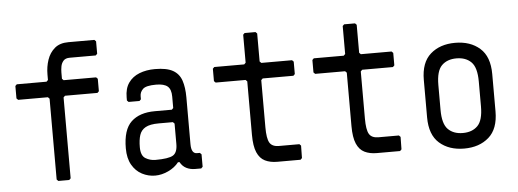

<svg xmlns="http://www.w3.org/2000/svg" viewBox="-48 -836 2656 984"><g transform="rotate(-5 1280.0 -344.0)"><path d="M217 0 209 -8V-424L201 -432H48L40 -440V-504L48 -512H201L209 -520V-548Q209 -588 221 -623.5Q233 -659 259.5 -681.5Q286 -704 330 -704H464L472 -696V-632L464 -624H330Q308 -624 297.5 -612Q287 -600 284 -583.5Q281 -567 281 -552V-520L289 -512H456L464 -504V-440L456 -432H289L281 -424V-8L273 0Z M722 -64Q790 -64 813 -78Q836 -92 836 -136V-241L828 -249H755Q710 -249 687 -236Q664 -223 656 -198Q648 -173 648 -136Q648 -92 671.5 -78Q695 -64 722 -64ZM714 16Q679 16 647 -0.5Q615 -17 595.5 -51Q576 -85 576 -136Q576 -232 619 -272.5Q662 -313 741 -313H828L836 -321V-380Q836 -417 818 -432.5Q800 -448 759 -448Q707 -448 691 -432.5Q675 -417 675 -396V-380L667 -372H611L603 -380V-396Q603 -442 623.5 -471Q644 -500 679.5 -514Q715 -528 760 -528Q820 -528 852 -510Q884 -492 896 -456.5Q908 -421 908 -370V-129Q908 -80 937 -80H952L960 -72V-8L952 0H921Q896 0 876 -10Q856 -20 844 -42H836Q816 -16 782 0Q748 16 714 16Z M1343 0Q1307 0 1280.5 -13Q1254 -26 1240 -58.5Q1226 -91 1226 -149V-424L1218 -432H1064L1056 -440V-504L1064 -512H1218L1226 -520V-664L1234 -672H1290L1298 -664V-520L1306 -512H1464L1472 -504V-440L1464 -432H1306L1298 -424V-181Q1298 -124 1311 -102Q1324 -80 1359 -80H1464L1472 -72L1471 -8L1463 0Z M1855 0Q1819 0 1792.5 -13Q1766 -26 1752 -58.5Q1738 -91 1738 -149V-424L1730 -432H1576L1568 -440V-504L1576 -512H1730L1738 -520V-664L1746 -672H1802L1810 -664V-520L1818 -512H1976L1984 -504V-440L1976 -432H1818L1810 -424V-181Q1810 -124 1823 -102Q1836 -80 1871 -80H1976L1984 -72L1983 -8L1975 0Z M2304 16Q2226 16 2177 -27Q2128 -70 2128 -160V-352Q2128 -442 2177 -485Q2226 -528 2304 -528Q2382 -528 2431 -485Q2480 -442 2480 -352V-160Q2480 -70 2431 -27Q2382 16 2304 16ZM2304 -64Q2352 -64 2380 -92Q2408 -120 2408 -192V-320Q2408 -392 2380 -420Q2352 -448 2304 -448Q2256 -448 2228 -420Q2200 -392 2200 -320V-192Q2200 -120 2228 -92Q2256 -64 2304 -64Z"/></g></svg>

Font: Hasubi Mono
Style: Regular
Weight: 400
Designer: Eli Heuer
Foundry: Eli Heuer
Version: Version 1.000